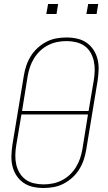

<svg xmlns="http://www.w3.org/2000/svg" viewBox="-20 -930 540 958"><path d="M197 8Q169 8 143 2Q117 -4 96.5 -18.5Q76 -33 62 -54.5Q48 -76 42 -101.5Q36 -127 37 -154Q38 -181 42 -208L99 -553Q103 -578 111.5 -603Q120 -628 134 -650.5Q148 -673 168.5 -691.5Q189 -710 212.5 -722Q236 -734 261.5 -738.5Q287 -743 312 -743Q340 -743 366 -737Q392 -731 412.5 -716.5Q433 -702 447 -680.5Q461 -659 467 -633.5Q473 -608 472 -581Q471 -554 467 -527L410 -182Q406 -157 397.5 -132Q389 -107 375 -84.5Q361 -62 340.5 -43.5Q320 -25 296.5 -13Q273 -1 247.5 3.5Q222 8 197 8ZM90 -376H422L448 -530Q452 -554 452.5 -578.5Q453 -603 448 -625.5Q443 -648 431.5 -668Q420 -688 401.5 -701Q383 -714 359.5 -719.5Q336 -725 312 -725Q289 -725 266 -720.5Q243 -716 221 -705Q199 -694 181 -677Q163 -660 150 -639Q137 -618 129.5 -595.5Q122 -573 118 -550ZM197 -10Q220 -10 243 -14.5Q266 -19 288 -30Q310 -41 328 -58Q346 -75 359 -96Q372 -117 379.5 -139.5Q387 -162 391 -185L419 -359H87L61 -205Q57 -181 56.5 -156.5Q56 -132 61 -109.5Q66 -87 78 -67Q90 -47 108 -34Q126 -21 149.5 -15.5Q173 -10 197 -10ZM411 -860 420 -910H470L462 -860ZM211 -860 220 -910H270L262 -860Z"/></svg>

Font: Iosevka SS04 Thin Oblique
Style: Regular
Weight: 100
Italic angle: -9°
Monospace: yes
Designer: Belleve Invis
Foundry: Belleve Invis
Version: Version 19.0.0; ttfautohint (v1.8.4)